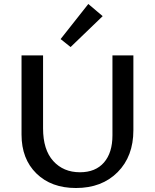

<svg xmlns="http://www.w3.org/2000/svg" viewBox="-20 -936 777 963"><path d="M334 -700 284 -740 423 -916 495 -855ZM361 7Q237 7 162.5 -66Q88 -139 88 -261V-658H196V-292Q196 -185 247 -128.5Q298 -72 381 -72Q459 -72 501.5 -121Q544 -170 544 -257V-658H649V-283Q649 -152 570 -72.5Q491 7 361 7Z"/></svg>

Font: EauTestText Semibold
Style: Regular
Weight: 600
Designer: Christian Thalmann (Catharsis Fonts)
Version: Version 0.001;PS 000.001;hotconv 1.0.88;makeotf.lib2.5.64775